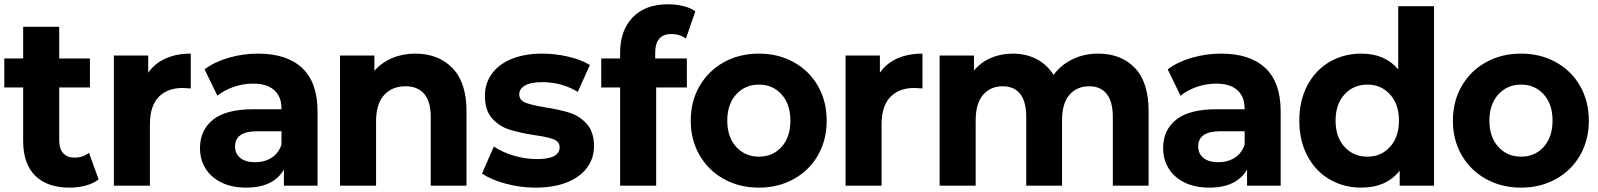

<svg xmlns="http://www.w3.org/2000/svg" viewBox="-22 -853 7341 882"><path d="M296.7 8.9Q195.6 8.9 140 -45.6Q84.4 -100 84.4 -205.6V-451.1H-2.2V-584.4H84.4V-730H250V-584.4H391.1V-451.1H250V-207.8Q250 -170 268.3 -149.4Q286.7 -128.9 320 -128.9Q358.9 -128.9 386.7 -151.1L431.1 -28.9Q406.7 -10 371.7 -0.6Q336.7 8.9 296.7 8.9Z M854.4 -606.7V-446.7Q825.6 -448.9 816.7 -448.9Q746.7 -448.9 706.7 -407.2Q666.7 -365.6 666.7 -282.2V0H501.1V-597.8H658.9V-518.9Q688.9 -562.2 738.9 -584.4Q788.9 -606.7 854.4 -606.7Z M1436.7 -341.1V0H1282.2V-74.4Q1234.4 8.9 1108.9 8.9Q1043.3 8.9 995.6 -14.4Q947.8 -37.8 922.2 -78.9Q896.7 -120 896.7 -172.2Q896.7 -255.6 956.7 -303.3Q1016.7 -351.1 1141.1 -351.1H1271.1Q1271.1 -391.1 1257.8 -413.3Q1227.8 -468.9 1141.1 -468.9Q1095.6 -468.9 1051.7 -453.9Q1007.8 -438.9 976.7 -413.3L917.8 -534.4Q963.3 -568.9 1028.9 -587.8Q1094.4 -606.7 1163.3 -606.7Q1295.6 -606.7 1366.1 -540.6Q1436.7 -474.4 1436.7 -341.1ZM1271.1 -188.9V-250H1158.9Q1057.8 -250 1057.8 -180Q1057.8 -146.7 1082.2 -127.2Q1106.7 -107.8 1150 -107.8Q1193.3 -107.8 1225.6 -128.3Q1257.8 -148.9 1271.1 -188.9Z M2121.1 -342.2V0H1956.7V-315.6Q1956.7 -386.7 1926.7 -421.7Q1896.7 -456.7 1841.1 -456.7Q1778.9 -456.7 1742.2 -416.1Q1705.6 -375.6 1705.6 -295.6V0H1540V-597.8H1697.8V-527.8Q1731.1 -565.6 1779.4 -586.1Q1827.8 -606.7 1885.6 -606.7Q1992.2 -606.7 2056.7 -540Q2121.1 -473.3 2121.1 -342.2Z M2192.2 -55.6 2246.7 -180Q2285.6 -153.3 2338.9 -137.8Q2392.2 -122.2 2444.4 -122.2Q2548.9 -122.2 2548.9 -176.7Q2548.9 -202.2 2520.6 -213.3Q2492.2 -224.4 2433.3 -232.2Q2363.3 -243.3 2317.8 -257.8Q2272.2 -272.2 2238.9 -308.9Q2205.6 -345.6 2205.6 -413.3Q2205.6 -470 2237.2 -513.9Q2268.9 -557.8 2328.3 -582.2Q2387.8 -606.7 2468.9 -606.7Q2528.9 -606.7 2588.3 -592.8Q2647.8 -578.9 2687.8 -554.4L2632.2 -431.1Q2557.8 -475.6 2468.9 -475.6Q2415.6 -475.6 2389.4 -460Q2363.3 -444.4 2363.3 -420Q2363.3 -392.2 2392.2 -381.1Q2421.1 -370 2482.2 -360Q2552.2 -348.9 2596.7 -334.4Q2641.1 -320 2673.9 -283.3Q2706.7 -246.7 2706.7 -181.1Q2706.7 -125.6 2674.4 -82.2Q2642.2 -38.9 2581.7 -15Q2521.1 8.9 2437.8 8.9Q2367.8 8.9 2300.6 -9.4Q2233.3 -27.8 2192.2 -55.6Z M2987.8 -610V-584.4H3133.3V-451.1H2992.2V0H2826.7V-451.1H2740V-584.4H2826.7V-611.1Q2826.7 -713.3 2884.4 -773.3Q2942.2 -833.3 3046.7 -833.3Q3083.3 -833.3 3117.2 -825Q3151.1 -816.7 3172.2 -801.1L3128.9 -675.6Q3101.1 -696.7 3062.2 -696.7Q2987.8 -696.7 2987.8 -610Z M3151.1 -298.9Q3151.1 -387.8 3191.7 -457.8Q3232.2 -527.8 3303.3 -567.2Q3374.4 -606.7 3464.4 -606.7Q3553.3 -606.7 3624.4 -567.2Q3695.6 -527.8 3735.6 -457.8Q3775.6 -387.8 3775.6 -298.9Q3775.6 -210 3735.6 -140Q3695.6 -70 3624.4 -30.6Q3553.3 8.9 3464.4 8.9Q3374.4 8.9 3303.3 -30.6Q3232.2 -70 3191.7 -140Q3151.1 -210 3151.1 -298.9ZM3608.9 -298.9Q3608.9 -374.4 3568.3 -419.4Q3527.8 -464.4 3464.4 -464.4Q3401.1 -464.4 3360 -419.4Q3318.9 -374.4 3318.9 -298.9Q3318.9 -223.3 3360 -178.3Q3401.1 -133.3 3464.4 -133.3Q3527.8 -133.3 3568.3 -178.3Q3608.9 -223.3 3608.9 -298.9Z M4215.6 -606.7V-446.7Q4186.7 -448.9 4177.8 -448.9Q4107.8 -448.9 4067.8 -407.2Q4027.8 -365.6 4027.8 -282.2V0H3862.2V-597.8H4020V-518.9Q4050 -562.2 4100 -584.4Q4150 -606.7 4215.6 -606.7Z M5254.4 -342.2V0H5090V-315.6Q5090 -386.7 5061.7 -421.7Q5033.3 -456.7 4982.2 -456.7Q4924.4 -456.7 4890.6 -417.2Q4856.7 -377.8 4856.7 -300V0H4692.2V-315.6Q4692.2 -386.7 4664.4 -421.7Q4636.7 -456.7 4584.4 -456.7Q4527.8 -456.7 4493.9 -417.2Q4460 -377.8 4460 -300V0H4294.4V-597.8H4452.2V-528.9Q4483.3 -566.7 4529.4 -586.7Q4575.6 -606.7 4631.1 -606.7Q4691.1 -606.7 4739.4 -581.7Q4787.8 -556.7 4817.8 -508.9Q4852.2 -555.6 4905.6 -581.1Q4958.9 -606.7 5022.2 -606.7Q5128.9 -606.7 5191.7 -540.6Q5254.4 -474.4 5254.4 -342.2Z M5861.1 -341.1V0H5706.7V-74.4Q5658.9 8.9 5533.3 8.9Q5467.8 8.9 5420 -14.4Q5372.2 -37.8 5346.7 -78.9Q5321.1 -120 5321.1 -172.2Q5321.1 -255.6 5381.1 -303.3Q5441.1 -351.1 5565.6 -351.1H5695.6Q5695.6 -391.1 5682.2 -413.3Q5652.2 -468.9 5565.6 -468.9Q5520 -468.9 5476.1 -453.9Q5432.2 -438.9 5401.1 -413.3L5342.2 -534.4Q5387.8 -568.9 5453.3 -587.8Q5518.9 -606.7 5587.8 -606.7Q5720 -606.7 5790.6 -540.6Q5861.1 -474.4 5861.1 -341.1ZM5695.6 -188.9V-250H5583.3Q5482.2 -250 5482.2 -180Q5482.2 -146.7 5506.7 -127.2Q5531.1 -107.8 5574.4 -107.8Q5617.8 -107.8 5650 -128.3Q5682.2 -148.9 5695.6 -188.9Z M6565.6 0H6407.8V-68.9Q6346.7 8.9 6231.1 8.9Q6151.1 8.9 6086.1 -28.9Q6021.1 -66.7 5983.9 -136.7Q5946.7 -206.7 5946.7 -298.9Q5946.7 -391.1 5983.9 -461.1Q6021.1 -531.1 6086.1 -568.9Q6151.1 -606.7 6231.1 -606.7Q6340 -606.7 6401.1 -534.4V-824.4H6565.6ZM6404.4 -298.9Q6404.4 -374.4 6363.3 -419.4Q6322.2 -464.4 6260 -464.4Q6195.6 -464.4 6154.4 -419.4Q6113.3 -374.4 6113.3 -298.9Q6113.3 -223.3 6154.4 -178.3Q6195.6 -133.3 6260 -133.3Q6322.2 -133.3 6363.3 -178.3Q6404.4 -223.3 6404.4 -298.9Z M6652.2 -298.9Q6652.2 -387.8 6692.8 -457.8Q6733.3 -527.8 6804.4 -567.2Q6875.6 -606.7 6965.6 -606.7Q7054.4 -606.7 7125.6 -567.2Q7196.7 -527.8 7236.7 -457.8Q7276.7 -387.8 7276.7 -298.9Q7276.7 -210 7236.7 -140Q7196.7 -70 7125.6 -30.6Q7054.4 8.9 6965.6 8.9Q6875.6 8.9 6804.4 -30.6Q6733.3 -70 6692.8 -140Q6652.2 -210 6652.2 -298.9ZM7110 -298.9Q7110 -374.4 7069.4 -419.4Q7028.9 -464.4 6965.6 -464.4Q6902.2 -464.4 6861.1 -419.4Q6820 -374.4 6820 -298.9Q6820 -223.3 6861.1 -178.3Q6902.2 -133.3 6965.6 -133.3Q7028.9 -133.3 7069.4 -178.3Q7110 -223.3 7110 -298.9Z"/></svg>

Font: Paperlogy 8 ExtraBold
Style: Regular
Weight: 800
Designer: redesigned by Lee Juim, glyphs from Gmarket Sans & Montserrat
Foundry: PT&
Version: Version 1.001